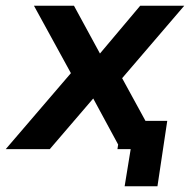

<svg xmlns="http://www.w3.org/2000/svg" viewBox="-45 -518 679 667"><path d="M388 129 409 0H363L378 -98H536L502 129ZM-25 0 222 -288 227 -217 73 -498H212L305 -327H298L442 -498H595L355 -218L356 -289L514 0H374L275 -183H285L128 0Z"/></svg>

Font: Nunito Sans 8pt
Style: Bold Italic
Weight: 700
Italic angle: -9°
Version: Version 3.101;gftools[0.9.27]